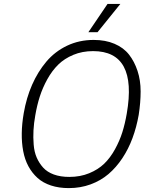

<svg xmlns="http://www.w3.org/2000/svg" viewBox="-20 -945 798 980"><path d="M594.2 -924.8 478 -780.8H431.2L528.8 -924.8ZM331.1 15.1Q280.8 15.1 240 1.7Q199.2 -11.7 171.4 -36.9Q143.6 -62 125 -96.4Q106.4 -130.9 98.4 -173.8Q90.3 -216.8 91.1 -265.1Q91.8 -313.5 101.1 -367.2Q114.7 -445.8 143.8 -512.2Q172.9 -578.6 216.6 -630.4Q260.3 -682.1 322.3 -711.7Q384.3 -741.2 458 -741.2Q518.6 -741.2 564.7 -721.4Q610.8 -701.7 638.4 -666.5Q666 -631.3 681.9 -583.3Q697.8 -535.2 697.8 -478.5Q697.8 -421.9 688 -358.9Q676.8 -295.4 656.2 -240Q635.7 -184.6 604.5 -137.5Q573.2 -90.3 533.7 -56.6Q494.1 -22.9 442.4 -3.9Q390.6 15.1 331.1 15.1ZM334 -42Q389.6 -42 435.3 -60.8Q481 -79.6 512 -109.6Q543 -139.6 566.9 -183.1Q590.8 -226.6 604.5 -270.3Q618.2 -314 627 -365.2Q682.6 -684.1 455.1 -684.1Q399.9 -684.1 354.2 -665Q308.6 -646 277.1 -615Q245.6 -584 221.4 -540.3Q197.3 -496.6 183.1 -452.1Q168.9 -407.7 160.2 -356.9Q152.8 -315.9 150.9 -279.8Q148.9 -243.7 151.9 -206.8Q154.8 -169.9 167.2 -141.1Q179.7 -112.3 200.2 -89.6Q220.7 -66.9 254.6 -54.4Q288.6 -42 334 -42Z"/></svg>

Font: Stilu Light
Style: Italic
Weight: 300
Italic angle: -10°
Designer: Genilson Lima Santos
Foundry: Genilson Lima Santos
Version: Version 1.200;PS 001.200;hotconv 1.0.88;makeotf.lib2.5.64775